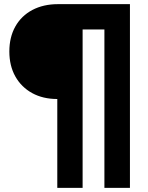

<svg xmlns="http://www.w3.org/2000/svg" viewBox="-20 -725 711 925"><path d="M256 180V-248Q187 -248 135 -276.5Q83 -305 54 -356.5Q25 -408 25 -477Q25 -546 54 -597.5Q83 -649 136 -677Q189 -705 259 -705H606V180H483V-583H378V180Z"/></svg>

Font: Mulish Black
Style: Regular
Weight: 900
Designer: Vernon Adams
Foundry: Vernon Adams
Version: Version 3.603; ttfautohint (v1.8.3)